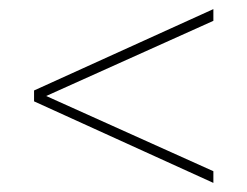

<svg xmlns="http://www.w3.org/2000/svg" viewBox="-20 -568 546 424"><path d="M451.2 -164.1 55.2 -344.2V-368.2L451.2 -547.9V-522L82 -356L451.2 -189.9Z"/></svg>

Font: Creato Display Thin
Style: Regular
Weight: 265
Version: Version 1.000